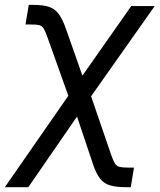

<svg xmlns="http://www.w3.org/2000/svg" viewBox="-63 -571 661 795"><path d="M-43 204.1 255.4 -225.6H295.9L397.9 71.8Q406.2 95.7 413.6 106.7Q420.9 117.7 433.6 120.4Q446.3 123 470.2 123H491.7L478.5 204.1H460.9Q419.4 204.1 393.6 196.8Q367.7 189.5 351.6 168.9Q335.4 148.4 322.3 109.4L255.9 -88.4L54.2 204.1ZM230.5 -145 135.3 -411.6Q125.5 -439.9 118.4 -451.9Q111.3 -463.9 99.9 -466.8Q88.4 -469.7 64 -469.7H42.5L56.2 -550.8H73.7Q114.3 -550.8 138.9 -543Q163.6 -535.2 179.9 -513.4Q196.3 -491.7 210.9 -449.2L278.3 -257.8L480.5 -545.9H577.6L294.9 -145Z"/></svg>

Font: Inter Variable
Style: Italic
Weight: 400
Italic angle: -9.39999°
Designer: Rasmus Andersson
Foundry: rsms
Version: Version 4.001;git-9221beed3